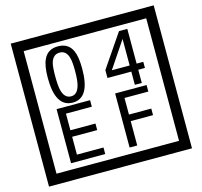

<svg xmlns="http://www.w3.org/2000/svg" viewBox="-141 -1116 1436 1362"><g transform="rotate(-15 577.5 -435.0)"><path d="M1103 90H53V-960H1103ZM1028 15V-885H128V15ZM497 -656Q497 -442 371 -442Q244 -442 244 -656Q244 -744 265 -789Q294 -855 371 -855Q448 -855 477 -789Q497 -745 497 -656ZM444 -656Q444 -723 435 -752Q420 -809 371 -809Q322 -809 306 -752Q298 -723 298 -656Q298 -587 306 -553Q322 -488 371 -488Q419 -488 435 -554Q444 -587 444 -656ZM928 -547H879V-450H828V-547H653V-605L818 -847H879V-592H928ZM828 -592V-787L697 -592ZM498 -30H247V-427H493V-379H303V-257H487V-209H303V-78H498ZM908 -379H733V-257H897V-209H733V-30H677V-427H908Z"/></g></svg>

Font: Unicode BMP Fallback SIL
Style: Regular
Weight: 400
Foundry: NRSI, SIL International
Version: Version 5.1 Based on Unicode 5.1